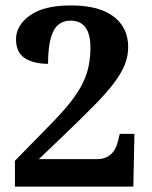

<svg xmlns="http://www.w3.org/2000/svg" viewBox="-20 -687 561 707"><path d="M35 0V-95L171 -234Q228 -292 258.5 -336.5Q289 -381 301 -422Q313 -463 313 -510Q313 -563 294 -587Q275 -611 241 -611Q195 -611 176 -571Q157 -531 157 -452Q105 -452 72 -472.5Q39 -493 39 -543Q39 -593 90 -630Q141 -667 241 -667Q345 -667 398.5 -626Q452 -585 452 -514Q452 -482 440.5 -451.5Q429 -421 402.5 -385Q376 -349 330 -302Q284 -255 215 -189L123 -101H337Q397 -101 414 -165L421 -194H475L471 0Z"/></svg>

Font: Noto Serif Oriya
Style: Bold
Weight: 700
Designer: David Williams
Foundry: Google LLC, David Williams
Version: Version 1.051; ttfautohint (v1.8.4.7-5d5b)